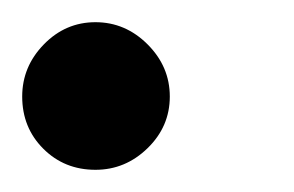

<svg xmlns="http://www.w3.org/2000/svg" viewBox="-32 -148 265 173"><path d="M-12 -61Q-12 -88 7.5 -108Q27 -128 54 -128Q81 -128 101 -108Q121 -88 121 -61Q121 -34 101 -14.5Q81 5 54 5Q26 5 7 -14Q-12 -33 -12 -61Z"/></svg>

Font: Lobster Two
Style: Italic
Weight: 400
Designer: Pablo Impallari
Foundry: Pablo Impallari. www.impallari.com
Version: Version 1.006